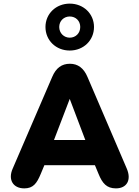

<svg xmlns="http://www.w3.org/2000/svg" viewBox="-20 -1031 770 1060"><path d="M114 9C163 9 183 -18 205 -71L225 -119H504L524 -71C545 -19 569 9 620 9C680 9 707 -37 680 -100L463 -606C442 -656 409 -679 366 -679C321 -679 289 -656 268 -606L50 -100C23 -39 52 9 114 9ZM365 -485 451 -258H278ZM365 -752C441 -752 499 -808 499 -882C499 -955 441 -1011 365 -1011C289 -1011 231 -955 231 -882C231 -808 289 -752 365 -752ZM365 -823C333 -823 307 -848 307 -882C307 -916 333 -940 365 -940C398 -940 423 -916 423 -882C423 -848 398 -823 365 -823Z"/></svg>

Font: SN Pro Heavy
Style: Regular
Weight: 800
Designer: Tobias Whetton
Foundry: Supernotes
Version: Version 1.001;Glyphs 3.2 (3249)